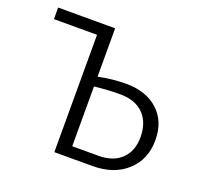

<svg xmlns="http://www.w3.org/2000/svg" viewBox="-116 -790 968 921"><g transform="rotate(20 368.0 -329.0)"><path d="M463 -426Q565 -426 625.5 -370.5Q686 -315 686 -219Q686 -121 620 -60.5Q554 0 444 0H250V-599H30V-658H321V-411Q392 -426 463 -426ZM455 -56Q530 -56 572 -97Q614 -138 614 -208Q614 -283 572 -326Q530 -369 451 -369Q390 -369 321 -361V-56Z"/></g></svg>

Font: EauTestSC
Style: Regular
Weight: 400
Designer: Christian Thalmann (Catharsis Fonts)
Version: Version 0.001;PS 000.001;hotconv 1.0.88;makeotf.lib2.5.64775